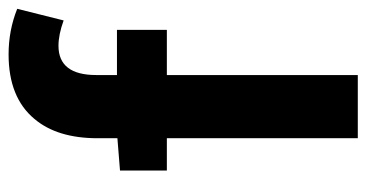

<svg xmlns="http://www.w3.org/2000/svg" viewBox="-218 -614 833 436"><g transform="rotate(-90 198.0 -396.5)"><path d="M101.6 0V-433.6H28.3V-540L101.6 -545.9V-590.8Q101.6 -682.6 145.5 -734.4Q194.3 -793 292 -793Q346.7 -793 395.5 -773.4L369.1 -668Q336.9 -679.7 311.5 -679.7Q245.1 -679.7 245.1 -593.8V-546.9H347.7V-433.6H245.1V0Z"/></g></svg>

Font: Bpmf GenYo Gothic B
Style: B
Weight: 700
Foundry: But Ko
Version: Version 1.320